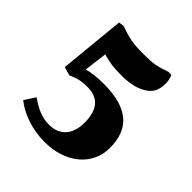

<svg xmlns="http://www.w3.org/2000/svg" viewBox="-185 -816 950 950"><g transform="rotate(45 290.0 -341.5)"><path d="M271 0C418 0 521 -86 521 -208C521 -343 444 -411 276 -411C229 -411 191 -407 162 -398L177 -519C226 -506 247 -502 307 -502C363 -502 401 -511 433 -528C470 -548 491 -574 491 -628C491 -647 487 -664 480 -679H459C400 -658 375 -654 311 -654C233 -654 211 -659 141 -683L114 -679L80 -333L125 -320C158 -335 182 -343 229 -343C306 -343 344 -298 344 -208C344 -120 297 -76 226 -76C176 -76 136 -95 87 -129L50 -72C77 -50 110 -33 148 -20C186 -7 227 0 271 0Z"/></g></svg>

Font: Noto Nastaliq Urdu
Style: Bold
Weight: 700
Designer: Monotype Design Team (Patrick Giasson: type design, Kamal Mansour: OpenType code, Glenda Bellarosa). Updated by Simon Co
Foundry: Monotype Imaging Inc., Simon Cozens
Version: Version 3.009